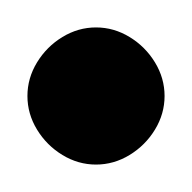

<svg xmlns="http://www.w3.org/2000/svg" viewBox="-20 -80 140 140"><path d="M0 -10Q0 3 7 14.5Q14 26 25.5 33Q37 40 50 40Q63 40 74.5 33Q86 26 93 14.5Q100 3 100 -10Q100 -23 93 -34.5Q86 -46 74.5 -53Q63 -60 50 -60Q37 -60 25.5 -53Q14 -46 7 -34.5Q0 -23 0 -10Z"/></svg>

Font: Linefont
Style: Regular
Weight: 400
Monospace: yes
Version: Version 3.002;gftools[0.9.33]